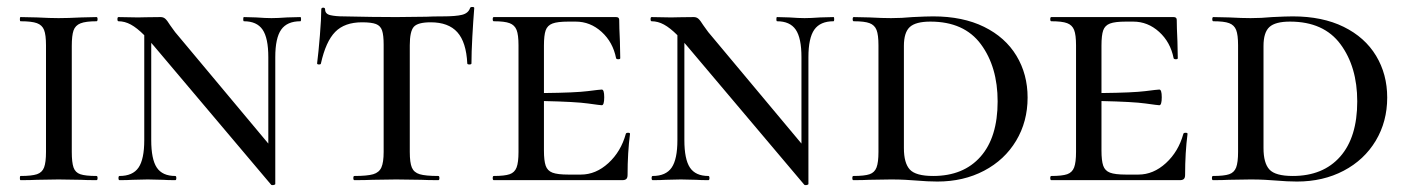

<svg xmlns="http://www.w3.org/2000/svg" viewBox="-20 -517 4035 551"><path d="M257 -12Q260 -12 260 -6Q260 0 257 0Q228 0 212 -1L148 -2L86 -1Q69 0 39 0Q37 0 37 -6Q37 -12 39 -12Q71 -12 86 -17Q101 -22 106.5 -36.5Q112 -51 112 -81V-387Q112 -417 106.5 -431Q101 -445 86 -450.5Q71 -456 39 -456Q37 -456 37 -462Q37 -468 39 -468L86 -467Q124 -465 148 -465Q174 -465 214 -467L257 -468Q260 -468 260 -462Q260 -456 257 -456Q226 -456 211 -450Q196 -444 191 -429.5Q186 -415 186 -385V-81Q186 -51 191 -36.5Q196 -22 210.5 -17Q225 -12 257 -12Z M842 -456Q804 -456 787 -432Q770 -408 770 -353V11Q770 13 765 14Q760 15 758 13L421 -386L414 -394V-115Q414 -60 430 -36Q446 -12 483 -12Q486 -12 486 -6Q486 0 483 0Q460 0 448 -1L404 -2L360 -1Q347 0 323 0Q320 0 320 -6Q320 -12 323 -12Q361 -12 377.5 -36Q394 -60 394 -115V-416Q373 -437 355.5 -446.5Q338 -456 320 -456Q317 -456 317 -462Q317 -468 320 -468L376 -467Q386 -467 399 -467.5Q412 -468 441 -468Q449 -468 454.5 -463Q460 -458 468 -445Q472 -440 477 -432.5Q482 -425 490 -416L750 -105V-353Q750 -408 733.5 -432Q717 -456 680 -456Q678 -456 678 -462Q678 -468 680 -468L715 -467Q743 -465 759 -465Q776 -465 804 -467L842 -468Q844 -468 844 -462Q844 -456 842 -456Z M901 -335Q901 -332 895.5 -332Q890 -332 890 -335Q894 -366 898 -415Q902 -464 902 -490Q902 -495 907.5 -495Q913 -495 913 -490Q913 -477 928 -473.5Q943 -470 966 -470Q1052 -468 1117 -468L1204 -469Q1221 -470 1250 -470Q1288 -470 1306 -474.5Q1324 -479 1329 -494Q1330 -497 1335.5 -497Q1341 -497 1341 -494Q1338 -457 1335.5 -411.5Q1333 -366 1333 -335Q1333 -332 1327 -332Q1321 -332 1321 -335Q1318 -396 1292.5 -424.5Q1267 -453 1216 -453Q1179 -453 1167.5 -440Q1156 -427 1156 -387V-81Q1156 -50 1162 -36Q1168 -22 1184.5 -17Q1201 -12 1238 -12Q1241 -12 1241 -6Q1241 0 1238 0Q1207 0 1189 -1L1117 -2L1049 -1Q1030 0 997 0Q994 0 994 -6Q994 -12 997 -12Q1034 -12 1051 -17Q1068 -22 1074.5 -36.5Q1081 -51 1081 -81V-389Q1081 -416 1076.5 -429.5Q1072 -443 1059 -448Q1046 -453 1019 -453Q969 -453 942 -425.5Q915 -398 901 -335Z M1788 -133Q1781 -79 1781 -15Q1781 -7 1777.5 -3.5Q1774 0 1766 0H1397Q1394 0 1394 -6Q1394 -12 1397 -12Q1428 -12 1442.5 -17Q1457 -22 1462.5 -36.5Q1468 -51 1468 -81V-387Q1468 -417 1462.5 -431Q1457 -445 1442.5 -450.5Q1428 -456 1397 -456Q1394 -456 1394 -462Q1394 -468 1397 -468H1748Q1757 -468 1757 -460Q1757 -440 1759 -398L1760 -350Q1760 -347 1754.5 -347Q1749 -347 1748 -350Q1739 -396 1706.5 -425.5Q1674 -455 1632 -455H1611Q1580 -455 1565.5 -449.5Q1551 -444 1546 -430Q1541 -416 1541 -386V-250Q1632 -251 1667 -255.5Q1702 -260 1707 -260Q1714 -260 1714 -238Q1714 -215 1707 -215Q1703 -215 1667.5 -220Q1632 -225 1541 -227V-85Q1541 -56 1546 -41.5Q1551 -27 1565.5 -21.5Q1580 -16 1611 -16H1647Q1690 -16 1726 -49Q1762 -82 1776 -133Q1777 -136 1782.5 -136Q1788 -136 1788 -133Z M2372 -456Q2334 -456 2317 -432Q2300 -408 2300 -353V11Q2300 13 2295 14Q2290 15 2288 13L1951 -386L1944 -394V-115Q1944 -60 1960 -36Q1976 -12 2013 -12Q2016 -12 2016 -6Q2016 0 2013 0Q1990 0 1978 -1L1934 -2L1890 -1Q1877 0 1853 0Q1850 0 1850 -6Q1850 -12 1853 -12Q1891 -12 1907.5 -36Q1924 -60 1924 -115V-416Q1903 -437 1885.5 -446.5Q1868 -456 1850 -456Q1847 -456 1847 -462Q1847 -468 1850 -468L1906 -467Q1916 -467 1929 -467.5Q1942 -468 1971 -468Q1979 -468 1984.5 -463Q1990 -458 1998 -445Q2002 -440 2007 -432.5Q2012 -425 2020 -416L2280 -105V-353Q2280 -408 2263.5 -432Q2247 -456 2210 -456Q2208 -456 2208 -462Q2208 -468 2210 -468L2245 -467Q2273 -465 2289 -465Q2306 -465 2334 -467L2372 -468Q2374 -468 2374 -462Q2374 -456 2372 -456Z M2608 1Q2596 0 2578 -1Q2560 -2 2537 -2L2474 -1Q2458 0 2429 0Q2426 0 2426 -6Q2426 -12 2429 -12Q2461 -12 2475.5 -17Q2490 -22 2495.5 -36.5Q2501 -51 2501 -81V-387Q2501 -417 2495.5 -431Q2490 -445 2475.5 -450.5Q2461 -456 2430 -456Q2427 -456 2427 -462Q2427 -468 2430 -468L2475 -467Q2513 -465 2537 -465Q2568 -465 2599 -468Q2639 -470 2658 -470Q2743 -470 2804 -440Q2865 -410 2897 -357Q2929 -304 2929 -237Q2929 -168 2896 -113Q2863 -58 2804 -27Q2745 4 2670 4Q2643 4 2608 1ZM2843 -226Q2843 -325 2795 -390Q2747 -455 2650 -455Q2608 -455 2591 -439.5Q2574 -424 2574 -385V-92Q2574 -49 2591 -30.5Q2608 -12 2658 -12Q2745 -12 2794 -67.5Q2843 -123 2843 -226Z M3388 -133Q3381 -79 3381 -15Q3381 -7 3377.5 -3.5Q3374 0 3366 0H2997Q2994 0 2994 -6Q2994 -12 2997 -12Q3028 -12 3042.5 -17Q3057 -22 3062.5 -36.5Q3068 -51 3068 -81V-387Q3068 -417 3062.5 -431Q3057 -445 3042.5 -450.5Q3028 -456 2997 -456Q2994 -456 2994 -462Q2994 -468 2997 -468H3348Q3357 -468 3357 -460Q3357 -440 3359 -398L3360 -350Q3360 -347 3354.5 -347Q3349 -347 3348 -350Q3339 -396 3306.5 -425.5Q3274 -455 3232 -455H3211Q3180 -455 3165.5 -449.5Q3151 -444 3146 -430Q3141 -416 3141 -386V-250Q3232 -251 3267 -255.5Q3302 -260 3307 -260Q3314 -260 3314 -238Q3314 -215 3307 -215Q3303 -215 3267.5 -220Q3232 -225 3141 -227V-85Q3141 -56 3146 -41.5Q3151 -27 3165.5 -21.5Q3180 -16 3211 -16H3247Q3290 -16 3326 -49Q3362 -82 3376 -133Q3377 -136 3382.5 -136Q3388 -136 3388 -133Z M3640 1Q3628 0 3610 -1Q3592 -2 3569 -2L3506 -1Q3490 0 3461 0Q3458 0 3458 -6Q3458 -12 3461 -12Q3493 -12 3507.5 -17Q3522 -22 3527.5 -36.5Q3533 -51 3533 -81V-387Q3533 -417 3527.5 -431Q3522 -445 3507.5 -450.5Q3493 -456 3462 -456Q3459 -456 3459 -462Q3459 -468 3462 -468L3507 -467Q3545 -465 3569 -465Q3600 -465 3631 -468Q3671 -470 3690 -470Q3775 -470 3836 -440Q3897 -410 3929 -357Q3961 -304 3961 -237Q3961 -168 3928 -113Q3895 -58 3836 -27Q3777 4 3702 4Q3675 4 3640 1ZM3875 -226Q3875 -325 3827 -390Q3779 -455 3682 -455Q3640 -455 3623 -439.5Q3606 -424 3606 -385V-92Q3606 -49 3623 -30.5Q3640 -12 3690 -12Q3777 -12 3826 -67.5Q3875 -123 3875 -226Z"/></svg>

Font: Cormorant SC Medium
Style: Regular
Weight: 500
Designer: Christian Thalmann (Catharsis Fonts)
Version: Version 3.000